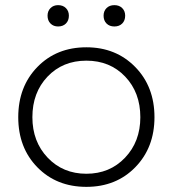

<svg xmlns="http://www.w3.org/2000/svg" viewBox="-20 -707 672 747"><path d="M581 -251Q581 -133 506.5 -56.5Q432 20 316 20Q200 20 125.5 -56Q51 -132 51 -251Q51 -370 125.5 -446.5Q200 -523 316 -523Q431 -523 506 -446.5Q581 -370 581 -251ZM526 -251Q526 -347 467 -409Q408 -471 316 -471Q224 -471 165 -409Q106 -347 106 -251Q106 -156 165.5 -93.5Q225 -31 316 -31Q407 -31 466.5 -93.5Q526 -156 526 -251ZM206 -604Q188 -604 176.5 -615.5Q165 -627 165 -646Q165 -664 176.5 -675.5Q188 -687 206 -687Q225 -687 236.5 -675.5Q248 -664 248 -646Q248 -627 236.5 -615.5Q225 -604 206 -604ZM425 -604Q406 -604 394.5 -615.5Q383 -627 383 -646Q383 -664 394.5 -675.5Q406 -687 425 -687Q444 -687 455.5 -675.5Q467 -664 467 -646Q467 -627 455.5 -615.5Q444 -604 425 -604Z"/></svg>

Font: Metropolitano Light
Style: Regular
Weight: 300
Designer: Fonts by Alex Slobzheninov & Chris M. Simpson / Changes by Cristiano Sobral
Foundry: Fonts by Alex Slobzheninov & Chris M. Simpson / Changes by Cristiano Sobral
Version: Version 1.00;August 30, 2020;FontCreator 13.0.0.2681 64-bit